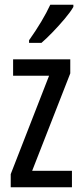

<svg xmlns="http://www.w3.org/2000/svg" viewBox="-20 -786 343 806"><path d="M282 0H25V-55L186 -468H35V-537H275V-478L115 -69H282ZM288 -757Q276 -736 252 -707.5Q228 -679 201.5 -651.5Q175 -624 154 -606H102V-617Q160 -699 191 -766H288Z"/></svg>

Font: Noto Sans Khmer UI ExtraCondensed
Style: Regular
Weight: 400
Width: 2
Designer: Danh Hong and the Monotype Design Team
Foundry: Monotype Imaging Inc.
Version: Version 2.002; ttfautohint (v1.8.4.7-5d5b)